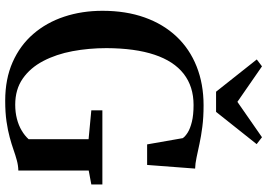

<svg xmlns="http://www.w3.org/2000/svg" viewBox="-164 -852 1027 738"><g transform="rotate(90 349.0 -482.5)"><path d="M366.5 10.5Q283 10.5 218.5 -18Q154 -46.5 110 -97.5Q66 -148.5 43.5 -216.5Q21 -284.5 21 -363.5Q21 -453.5 46.5 -525.2Q72 -597 119.8 -647.8Q167.5 -698.5 234.8 -725.2Q302 -752 384.5 -752Q431 -752 467.2 -747.2Q503.5 -742.5 532.5 -736.2Q561.5 -730 584.8 -725Q608 -720 627.5 -719.5L613.5 -535H534.5L510.5 -672Q504 -681.5 489 -691Q474 -700.5 447.8 -707Q421.5 -713.5 383 -713.5Q312 -713.5 263.2 -675.5Q214.5 -637.5 189.8 -563.2Q165 -489 164.5 -379Q164.5 -311 176.2 -248.2Q188 -185.5 214 -135.8Q240 -86 281.5 -57Q323 -28 382 -28Q411 -28 436.2 -34.5Q461.5 -41 481.2 -52.8Q501 -64.5 514.5 -79.5V-310L403.5 -320.5V-363H688.5V-320.5L635 -310.5V-40Q615 -39.5 595.8 -34.2Q576.5 -29 555.2 -21.5Q534 -14 507.2 -6.8Q480.5 0.5 446.2 5.5Q412 10.5 366.5 10.5ZM332 -800 208 -956.5 234.5 -976.5 371 -882 507 -976.5 533.5 -956 409.5 -800Z"/></g></svg>

Font: Merriweather 96pt SemiBold
Style: Regular
Weight: 600
Version: Version 2.100